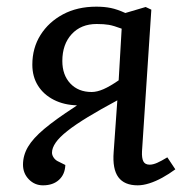

<svg xmlns="http://www.w3.org/2000/svg" viewBox="-20 -542 558 576"><path d="M332 -241Q280 -213 243 -190.5Q206 -168 182 -149Q158 -130 147 -114Q136 -98 136 -84Q136 -77 140.5 -70Q145 -63 152 -59L176 -47Q175 -19 157 -2.5Q139 14 109 14Q84 14 66.5 -4Q49 -22 49 -48Q49 -76 64 -101.5Q79 -127 113 -155.5Q147 -184 204 -221L211 -226Q172 -227 141.5 -242.5Q111 -258 94 -285Q77 -312 77 -348Q77 -398 101.5 -437Q126 -476 169 -499Q212 -522 269 -522Q293 -522 312.5 -518Q332 -514 356 -503L417 -521L434 -513L406 -88Q405 -68 410 -58Q415 -48 429 -48Q439 -48 451.5 -53.5Q464 -59 482 -70L506 -34Q487 -20 467 -9Q447 2 428 8Q409 14 393 14Q353 14 335 -10.5Q317 -35 321 -86ZM345 -456Q321 -465 306.5 -467.5Q292 -470 270 -470Q223 -470 195 -439.5Q167 -409 167 -359Q167 -317 191 -291.5Q215 -266 255 -266Q271 -266 290.5 -274.5Q310 -283 336 -301Z"/></svg>

Font: Literata 18pt
Style: Italic
Weight: 400
Italic angle: -2°
Designer: Latin by Veronika Burian and Jose Scaglione. Greek by Irene Vlachou. Cyrillic by Vera Evstafieva
Foundry: TypeTogether
Version: Version 3.103;gftools[0.9.29]